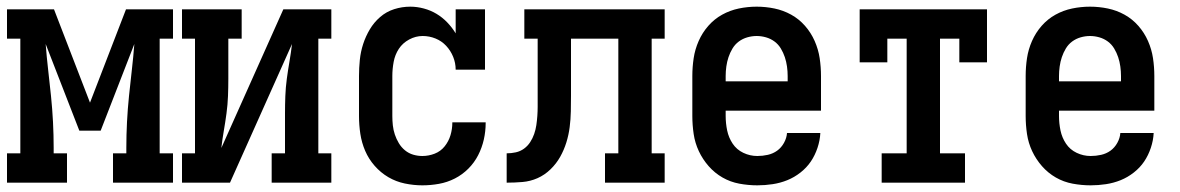

<svg xmlns="http://www.w3.org/2000/svg" viewBox="-20 -548 3540 576"><path d="M1 0V-88H41V-432H1V-520H142L250 -240L358 -520H499V-432H459V-88H499V0H319V-88H359V-104Q359 -143 361 -182Q363 -221 367 -260Q371 -299 375.5 -338Q380 -377 383 -416L282 -156H218L117 -416Q120 -377 124.5 -338Q129 -299 133 -260Q137 -221 139 -182Q141 -143 141 -104V-88H181V0Z M526 0V-88H565V-432H526V-520H705V-432H665V-312Q665 -286 664 -260Q663 -234 659.5 -208Q656 -182 651.5 -156Q647 -130 644 -104L830 -520H974V-432H935V-88H974V0H795V-88H835V-208Q835 -234 836 -260Q837 -286 840.5 -312Q844 -338 848.5 -364Q853 -390 856 -416L670 0Z M1247 8Q1221 8 1194.5 2.5Q1168 -3 1145 -16.5Q1122 -30 1104 -50.5Q1086 -71 1075.5 -95.5Q1065 -120 1061 -146.5Q1057 -173 1057 -200V-320Q1057 -344 1059.5 -368.5Q1062 -393 1069.5 -416Q1077 -439 1089.5 -460Q1102 -481 1120.5 -497Q1139 -513 1162.5 -520.5Q1186 -528 1211 -528Q1231 -528 1251.5 -522.5Q1272 -517 1289.5 -506.5Q1307 -496 1321.5 -481Q1336 -466 1347 -448V-520H1435V-339H1347Q1347 -359 1339.5 -377.5Q1332 -396 1318.5 -410.5Q1305 -425 1286.5 -432.5Q1268 -440 1248 -440Q1227 -440 1207.5 -429.5Q1188 -419 1176.5 -401.5Q1165 -384 1161 -362.5Q1157 -341 1157 -320V-200Q1157 -186 1158.5 -172Q1160 -158 1164.5 -144.5Q1169 -131 1176.5 -118.5Q1184 -106 1195 -97Q1206 -88 1219.5 -84Q1233 -80 1247 -80Q1266 -80 1284 -87Q1302 -94 1314 -109Q1326 -124 1331.5 -142.5Q1337 -161 1337 -180V-181H1437V-179Q1437 -154 1431.5 -129.5Q1426 -105 1414.5 -82.5Q1403 -60 1385 -42Q1367 -24 1344.5 -12.5Q1322 -1 1297 3.5Q1272 8 1247 8Z M1500 0V-88Q1514 -88 1527.5 -91Q1541 -94 1552 -102Q1563 -110 1570.5 -121.5Q1578 -133 1582.5 -146Q1587 -159 1589 -172.5Q1591 -186 1592 -200Q1593 -214 1593 -227.5Q1593 -241 1593 -255V-432H1553V-520H1974V-432H1935V-88H1974V0H1795V-88H1835V-432H1693V-261Q1693 -238 1692.5 -214Q1692 -190 1689 -166.5Q1686 -143 1679 -120.5Q1672 -98 1660.5 -77.5Q1649 -57 1631.5 -40Q1614 -23 1592.5 -13.5Q1571 -4 1547.5 -2Q1524 0 1500 0Z M2252 8Q2225 8 2198 3Q2171 -2 2147.5 -15.5Q2124 -29 2106 -49.5Q2088 -70 2076.5 -94.5Q2065 -119 2061 -146Q2057 -173 2057 -200V-320Q2057 -347 2061 -373.5Q2065 -400 2076 -425Q2087 -450 2105 -470.5Q2123 -491 2146.5 -504Q2170 -517 2196.5 -522.5Q2223 -528 2250 -528Q2277 -528 2303.5 -522.5Q2330 -517 2353.5 -504Q2377 -491 2395 -470.5Q2413 -450 2424 -425Q2435 -400 2439 -373.5Q2443 -347 2443 -320V-216H2157V-200Q2157 -178 2161.5 -156.5Q2166 -135 2178 -117Q2190 -99 2210 -89.5Q2230 -80 2252 -80Q2268 -80 2283.5 -83.5Q2299 -87 2311.5 -96Q2324 -105 2332 -119.5Q2340 -134 2341 -149H2441Q2440 -127 2432.5 -104.5Q2425 -82 2412.5 -63.5Q2400 -45 2381.5 -30.5Q2363 -16 2342 -7.5Q2321 1 2298 4.5Q2275 8 2252 8ZM2343 -304V-320Q2343 -334 2341 -348.5Q2339 -363 2334.5 -376.5Q2330 -390 2322.5 -402.5Q2315 -415 2303.5 -423.5Q2292 -432 2278 -436Q2264 -440 2250 -440Q2236 -440 2222 -436Q2208 -432 2196.5 -423.5Q2185 -415 2177.5 -402.5Q2170 -390 2165.5 -376.5Q2161 -363 2159 -348.5Q2157 -334 2157 -320V-304Z M2625 0V-88H2700V-432H2642V-361H2559V-520H2941V-361H2858V-432H2800V-88H2875V0Z M3252 8Q3225 8 3198 3Q3171 -2 3147.5 -15.5Q3124 -29 3106 -49.5Q3088 -70 3076.5 -94.5Q3065 -119 3061 -146Q3057 -173 3057 -200V-320Q3057 -347 3061 -373.5Q3065 -400 3076 -425Q3087 -450 3105 -470.5Q3123 -491 3146.5 -504Q3170 -517 3196.5 -522.5Q3223 -528 3250 -528Q3277 -528 3303.5 -522.5Q3330 -517 3353.5 -504Q3377 -491 3395 -470.5Q3413 -450 3424 -425Q3435 -400 3439 -373.5Q3443 -347 3443 -320V-216H3157V-200Q3157 -178 3161.5 -156.5Q3166 -135 3178 -117Q3190 -99 3210 -89.5Q3230 -80 3252 -80Q3268 -80 3283.5 -83.5Q3299 -87 3311.5 -96Q3324 -105 3332 -119.5Q3340 -134 3341 -149H3441Q3440 -127 3432.5 -104.5Q3425 -82 3412.5 -63.5Q3400 -45 3381.5 -30.5Q3363 -16 3342 -7.5Q3321 1 3298 4.5Q3275 8 3252 8ZM3343 -304V-320Q3343 -334 3341 -348.5Q3339 -363 3334.5 -376.5Q3330 -390 3322.5 -402.5Q3315 -415 3303.5 -423.5Q3292 -432 3278 -436Q3264 -440 3250 -440Q3236 -440 3222 -436Q3208 -432 3196.5 -423.5Q3185 -415 3177.5 -402.5Q3170 -390 3165.5 -376.5Q3161 -363 3159 -348.5Q3157 -334 3157 -320V-304Z"/></svg>

Font: Iosevka Curly Slab Semibold
Style: Regular
Weight: 600
Monospace: yes
Designer: Belleve Invis
Foundry: Belleve Invis
Version: Version 22.1.2; ttfautohint (v1.8.4)